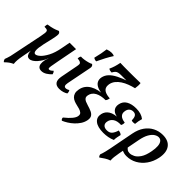

<svg xmlns="http://www.w3.org/2000/svg" viewBox="-80 -1355 2238 2238"><g transform="rotate(45 1039.0 -236.5)"><path d="M2 245Q-7 239 -12 229Q-17 219 -18 209Q-13 196 -7.5 180.5Q-2 165 4.5 140.5Q11 116 18 76L89 -270Q97 -311 99.5 -333Q102 -355 97.5 -365.5Q93 -376 80 -379Q67 -382 44 -382Q44 -393 45 -405Q46 -417 51 -426Q70 -428 98.5 -434Q127 -440 154.5 -449.5Q182 -459 198 -467Q211 -460 217 -450.5Q223 -441 221 -419Q219 -397 209.5 -352.5Q200 -308 181 -229Q164 -152 168 -115.5Q172 -79 195 -79Q217 -79 249 -107.5Q281 -136 313 -196Q345 -256 362 -348L383 -458H489L441 -209Q428 -143 423.5 -113Q419 -83 422 -75Q425 -67 434 -67Q446 -67 456.5 -73.5Q467 -80 482 -95Q490 -89 495.5 -78.5Q501 -68 503 -58Q479 -31 447 -11Q415 9 381 9Q353 9 337.5 -6Q322 -21 319 -46Q316 -71 322 -104Q324 -112 327.5 -124.5Q331 -137 338 -152H336Q326 -124 309 -96Q292 -68 271 -44Q250 -20 227.5 -5.5Q205 9 183 9Q158 9 145 -9.5Q132 -28 129.5 -55.5Q127 -83 131 -109L135 -107L106 44Q98 87 95.5 119.5Q93 152 97 177Q67 191 47.5 205.5Q28 220 2 245Z M676 9Q626 9 605 -20.5Q584 -50 595 -110L636 -324Q641 -348 640 -362Q639 -376 625 -384Q611 -392 578 -395Q579 -407 581.5 -417.5Q584 -428 591 -437Q611 -435 642 -439.5Q673 -444 701.5 -452Q730 -460 742 -468Q753 -463 759 -451Q765 -439 761 -419L700 -110Q694 -78 700.5 -64Q707 -50 725 -50Q747 -50 771 -65Q777 -56 780 -44.5Q783 -33 782 -21Q765 -9 737 0Q709 9 676 9ZM755 -523Q728 -524 710 -538Q723 -589 731 -631Q739 -673 743 -708Q780 -722 813 -722Q840 -722 857 -712Q832 -674 805 -623.5Q778 -573 755 -523Z M962 249Q953 244 948 235Q943 226 944 214Q999 170 1026.5 136Q1054 102 1058 77Q1064 47 1047.5 32Q1031 17 1005.5 9.5Q980 2 956 -3Q933 -8 910 -17Q887 -26 869.5 -42.5Q852 -59 844.5 -84.5Q837 -110 844 -148Q859 -227 930.5 -268.5Q1002 -310 1113 -310L1112 -303Q1041 -303 998.5 -320Q956 -337 940 -366.5Q924 -396 931 -433Q940 -477 971 -510Q1002 -543 1056.5 -571Q1111 -599 1188 -625L1213 -615H1075Q1048 -615 1029.5 -610.5Q1011 -606 999 -594Q987 -582 974 -558Q960 -558 947.5 -561Q935 -564 924 -572Q939 -603 949.5 -637.5Q960 -672 967 -710Q988 -709 1029.5 -708.5Q1071 -708 1117 -708Q1157 -708 1192 -708.5Q1227 -709 1255 -709.5Q1283 -710 1300 -710Q1303 -692 1302 -668Q1301 -644 1297 -622Q1255 -612 1214 -596.5Q1173 -581 1138.5 -558.5Q1104 -536 1080.5 -506.5Q1057 -477 1050 -439Q1045 -410 1054 -386Q1063 -362 1092.5 -347.5Q1122 -333 1173 -330Q1171 -318 1166.5 -305Q1162 -292 1153 -281Q1075 -281 1026 -254Q977 -227 967 -176Q961 -148 972 -132Q983 -116 1003.5 -107.5Q1024 -99 1047 -92Q1090 -80 1120.5 -65.5Q1151 -51 1164 -28Q1177 -5 1169 35Q1161 73 1139 106.5Q1117 140 1087 168Q1057 196 1024 216.5Q991 237 962 249Z M1403 8Q1307 8 1262 -29.5Q1217 -67 1231 -129Q1242 -181 1288.5 -210.5Q1335 -240 1419 -240L1422 -235Q1351 -235 1317 -268Q1283 -301 1295 -356Q1306 -411 1353 -438.5Q1400 -466 1473 -466Q1516 -466 1549.5 -456Q1583 -446 1609 -425Q1602 -402 1597.5 -377.5Q1593 -353 1591 -328Q1579 -325 1563.5 -324.5Q1548 -324 1535 -330Q1535 -374 1521 -395Q1507 -416 1476 -416Q1446 -416 1426.5 -398.5Q1407 -381 1402 -348Q1395 -309 1418.5 -284.5Q1442 -260 1495 -254Q1497 -243 1494.5 -229.5Q1492 -216 1485 -204Q1420 -207 1384.5 -182.5Q1349 -158 1342 -117Q1335 -83 1353.5 -62.5Q1372 -42 1411 -42Q1452 -42 1474 -65.5Q1496 -89 1512 -140Q1526 -138 1540.5 -132.5Q1555 -127 1564 -117Q1559 -96 1554 -71Q1549 -46 1549 -21Q1516 -6 1478.5 1Q1441 8 1403 8Z M1573 244Q1565 238 1560.5 228.5Q1556 219 1555 209Q1560 196 1565 180.5Q1570 165 1576 140Q1582 115 1590 76L1648 -225Q1663 -303 1700.5 -357Q1738 -411 1793 -439Q1848 -467 1912 -467Q2006 -467 2047.5 -409.5Q2089 -352 2069 -249Q2053 -172 2012 -114Q1971 -56 1912.5 -23.5Q1854 9 1785 9Q1761 9 1744.5 4.5Q1728 0 1704 -9L1716 -86Q1730 -65 1746 -53Q1762 -41 1788 -41Q1815 -41 1847.5 -57Q1880 -73 1909.5 -116.5Q1939 -160 1954 -242Q1964 -294 1961 -332.5Q1958 -371 1941.5 -392.5Q1925 -414 1896 -414Q1872 -414 1844.5 -396.5Q1817 -379 1793 -338Q1769 -297 1755 -226L1703 44Q1695 86 1691.5 119.5Q1688 153 1691 176Q1662 185 1630 205Q1598 225 1573 244Z"/></g></svg>

Font: Vollkorn Medium
Style: Italic
Weight: 500
Italic angle: -11°
Designer: Friedrich Althausen
Foundry: Friedrich Althausen
Version: Version 5.000